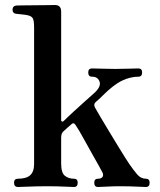

<svg xmlns="http://www.w3.org/2000/svg" viewBox="-20 -746 637 766"><path d="M52 0Q36 0 36 -17Q36 -33 52 -33Q85 -33 100.5 -47Q116 -61 116 -92V-637Q116 -665 110.5 -673.5Q105 -682 91 -685Q84 -687 67.5 -688.5Q51 -690 44 -691Q30 -693 30 -707Q30 -722 45 -724Q48 -724 70 -724.5Q92 -725 119.5 -725Q147 -725 170 -725.5Q193 -726 199 -726Q224 -726 224 -700V-266Q224 -262 227.5 -261Q231 -260 235 -264Q252 -281 274 -301Q296 -321 317.5 -340.5Q339 -360 353 -372Q384 -399 377.5 -419.5Q371 -440 347 -440Q332 -440 332 -457Q332 -473 347 -473Q358 -473 386 -472Q414 -471 440 -471Q466 -471 493.5 -472Q521 -473 532 -473Q547 -473 547 -457Q547 -440 532 -440Q500 -440 466.5 -424Q433 -408 389 -364Q385 -360 380 -355Q375 -350 362 -339Q352 -330 359 -317Q367 -303 381.5 -278Q396 -253 414.5 -223Q433 -193 450 -164.5Q467 -136 480 -116Q493 -96 497 -90Q513 -67 527.5 -50Q542 -33 562 -33Q577 -33 577 -17Q577 0 562 0Q555 0 536.5 -1Q518 -2 497 -2.5Q476 -3 458 -3Q432 -3 407 -1.5Q382 0 371 0Q356 0 356 -17Q356 -33 371 -33Q386 -33 390 -42Q394 -51 386 -63Q383 -69 373 -87Q363 -105 349 -129.5Q335 -154 321.5 -179Q308 -204 297 -222.5Q286 -241 281 -248Q274 -258 267 -252Q257 -244 248.5 -236Q240 -228 233 -222Q224 -214 224 -197V-94Q224 -57 238.5 -45Q253 -33 275 -33Q290 -33 290 -17Q290 0 275 0Q268 0 249 -1Q230 -2 208.5 -2.5Q187 -3 169 -3Q152 -3 127 -2.5Q102 -2 80.5 -1Q59 0 52 0Z"/></svg>

Font: Zen Old Mincho Black
Style: Regular
Weight: 900
Designer: Yoshimichi Ohira
Foundry: Positype
Version: Version 1.001